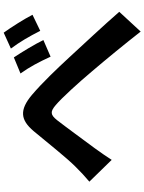

<svg xmlns="http://www.w3.org/2000/svg" viewBox="109 -897 782 1040"><g transform="rotate(-90 500.0 -377.0)"><path d="M709 -693 622 -657C659 -605 684 -557 713 -494L803 -533C781 -579 737 -651 709 -693ZM843 -748 757 -709C794 -659 821 -613 853 -550L940 -592C917 -637 872 -708 843 -748ZM36 -284 154 -163C171 -189 195 -225 218 -256C259 -311 331 -410 370 -460C399 -496 416 -496 451 -466C488 -435 573 -342 635 -268C694 -199 785 -88 849 -6L956 -122C884 -205 777 -319 710 -392C648 -459 573 -538 506 -595C424 -664 370 -657 310 -586C242 -504 164 -406 118 -360C88 -330 66 -309 36 -284Z"/></g></svg>

Font: Noto Sans CJK KR Bold
Style: Regular
Weight: 700
Designer: Ryoko NISHIZUKA (kana & ideographs); Paul D. Hunt (Latin, Greek & Cyrillic); Wenlong ZHANG (bopomofo); Sandoll Communica
Foundry: Adobe Systems Incorporated
Version: Version 1.004;PS 1.004;hotconv 1.0.82;makeotf.lib2.5.63406